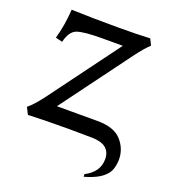

<svg xmlns="http://www.w3.org/2000/svg" viewBox="-165 -819 1054 1186"><g transform="rotate(20 361.5 -226.0)"><path d="M522.9 246.1 522 229Q610.8 183.6 610.8 99.6Q610.8 2.9 487.8 1.5Q364.7 0 329.6 0Q160.2 0.5 68.8 4.9L45.9 -40Q82 -68.8 131.8 -134.8L473.6 -596.7H339.4Q215.3 -596.7 172.6 -580.1Q129.9 -563.5 112.8 -491.7L67.9 -502.9Q93.8 -592.8 100.6 -698.2Q233.9 -693.4 408.7 -693.4Q531.7 -693.4 617.2 -697.8L637.2 -656.7Q605 -628.9 554.2 -560.1L218.8 -106.9H485.8Q594.7 -106.9 643.3 -52.7Q691.9 1.5 691.9 73.2Q689 147.9 653.3 179.2Q615.7 220.2 522.9 246.1Z"/></g></svg>

Font: Kelvinch
Style: Bold
Weight: 700
Designer: Paul James Miller
Foundry: High-Logic / Made with FontCreator
Version: Version 3.501;March 28, 2021;FontCreator 13.0.0.2683 64-bit